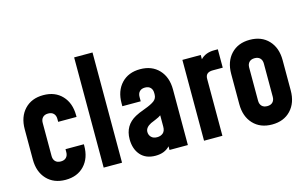

<svg xmlns="http://www.w3.org/2000/svg" viewBox="-92 -1000 2025 1262"><g transform="rotate(-15 920.5 -368.5)"><path d="M393 -182V-172Q393 -88 345.5 -37.5Q298 13 218 13Q138 13 90.5 -37.5Q43 -88 43 -172V-378Q43 -462 90.5 -512.5Q138 -563 218 -563Q298 -563 345.5 -512.5Q393 -462 393 -378V-368H268V-388Q268 -411 255 -424.5Q242 -438 218 -438Q194 -438 181 -424.5Q168 -411 168 -388V-162Q168 -139 181 -125.5Q194 -112 218 -112Q242 -112 255 -125.5Q268 -139 268 -162V-182Z M479 0V-750H604V0Z M1052 -378V0H927V-25Q892 13 830 13Q764 13 728 -28Q692 -69 692 -136Q692 -230 773 -274Q794 -286 839.5 -302.5Q885 -319 906 -335Q927 -351 927 -378V-388Q927 -411 914 -424.5Q901 -438 877 -438Q853 -438 840 -424.5Q827 -411 827 -388V-358H702V-378Q702 -462 749.5 -512.5Q797 -563 877 -563Q957 -563 1004.5 -512.5Q1052 -462 1052 -378ZM871 -102Q895 -102 911 -115.5Q927 -129 927 -159V-236Q916 -227 888 -215.5Q860 -204 856 -202Q817 -182 817 -152Q817 -131 831 -116.5Q845 -102 871 -102Z M1380 -557H1405V-432H1337Q1287 -432 1287 -388V0H1162V-550H1287V-521Q1321 -557 1380 -557Z M1448 -172V-378Q1448 -462 1495.5 -512.5Q1543 -563 1623 -563Q1703 -563 1750.5 -512.5Q1798 -462 1798 -378V-172Q1798 -88 1750.5 -37.5Q1703 13 1623 13Q1543 13 1495.5 -37.5Q1448 -88 1448 -172ZM1673 -162V-388Q1673 -411 1660 -424.5Q1647 -438 1623 -438Q1599 -438 1586 -424.5Q1573 -411 1573 -388V-162Q1573 -139 1586 -125.5Q1599 -112 1623 -112Q1647 -112 1660 -125.5Q1673 -139 1673 -162Z"/></g></svg>

Font: Mohave Bold
Style: Regular
Weight: 700
Designer: Gumpita Rahayu
Foundry: Tokotype
Version: Version 2.002;PS 002.002;hotconv 1.0.88;makeotf.lib2.5.64775